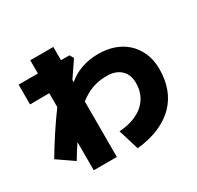

<svg xmlns="http://www.w3.org/2000/svg" viewBox="-179 -987 1298 1268"><g transform="rotate(-30 470.0 -353.0)"><path d="M199 -158Q182 -134 165.5 -107.5Q149 -81 132 -52L9 -137Q52 -209 100 -282.5Q148 -356 199 -425V-531L52 -530V-681H199V-782H375V-681H439L457 -651L375 -530V-513Q468 -594 611 -594Q670 -594 724 -576Q778 -558 819 -521.5Q860 -485 884.5 -431Q909 -377 909 -305Q909 -226 885 -160.5Q861 -95 813 -46Q765 3 692.5 34.5Q620 66 523 76L475 -81Q539 -85 586.5 -103.5Q634 -122 665.5 -151Q697 -180 713 -218.5Q729 -257 729 -303Q729 -368 690 -404Q651 -440 583 -440Q523 -440 473 -422Q423 -404 375 -366V57H199Z"/></g></svg>

Font: OA Gothic ExtraBold
Style: Regular
Weight: 800
Designer: Choi Chi-young, Lee Jaesang, Lee Juhyun, Han Dohee
Foundry: DDUNGSANG CORP.
Version: Version 1.000;Build 20210203